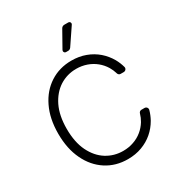

<svg xmlns="http://www.w3.org/2000/svg" viewBox="-222 -1108 1170 1261"><g transform="rotate(-30 363.0 -477.0)"><path d="M215.6 -35.9Q143.8 -82.7 104.4 -165.8Q63.9 -249.6 63.9 -363.3Q63.9 -477.6 104.4 -561.1Q144.2 -644.5 215.6 -690.7Q286.9 -736.9 378.2 -736.9Q436.4 -736.9 484.7 -718.8Q533 -701 571 -668.3Q608 -636 632.8 -593Q650.6 -561.1 660.2 -525.9Q660.9 -522.4 660.9 -520.6Q660.9 -512.1 654.8 -505.9Q648.8 -499.6 639.9 -499.6H615.4Q608.7 -499.6 603 -503.9Q597.3 -508.2 595.5 -514.9Q587.7 -542.6 572.4 -568.5Q552.6 -600.9 523.8 -624.3Q494.7 -648.1 457.7 -661.2Q420.1 -674.4 378.2 -674.4Q309.7 -674.4 252.5 -638.5Q195.7 -601.9 161.9 -533Q128.2 -463.4 128.2 -363.3Q128.2 -262.8 161.9 -193.2Q196 -123.6 252.5 -88.1Q309.3 -52.6 378.2 -52.6Q421.5 -52.6 457.7 -65.7Q494.3 -78.1 523.8 -102.3Q552.6 -125.7 572.4 -158Q587.4 -183.2 595.5 -211.6Q597.3 -218.4 602.8 -222.8Q608.3 -227.3 615.4 -227.3H639.9Q648.8 -227.3 654.8 -221.1Q660.9 -214.8 660.9 -206.3Q660.9 -204.5 660.2 -201Q650.9 -166.9 632.8 -133.9Q608 -90.6 571 -58.6Q533 -25.9 484.7 -8.2Q436.4 9.9 378.2 9.9Q286.6 9.9 215.6 -35.9ZM362.9 -826 433.2 -951Q436.8 -957 442.8 -960.6Q448.9 -964.1 456 -964.1H486.5Q493.3 -964.1 497.7 -959.5Q502.1 -954.9 502.1 -948.5Q502.1 -944.6 499.3 -940L414.4 -814.3Q410.5 -808.9 405 -805.9Q399.5 -802.9 393.1 -802.9H376.4Q370 -802.9 365.6 -807.5Q361.2 -812.1 361.2 -818.5Q361.2 -822.8 362.9 -826Z"/></g></svg>

Font: DeltaSans Light
Style: Regular
Weight: 300
Designer: Rasmus Andersson
Foundry: rsms
Version: Version 3.012